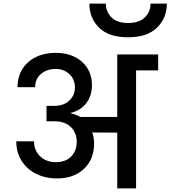

<svg xmlns="http://www.w3.org/2000/svg" viewBox="-20 -1041 942 1061"><path d="M854 -740V-652H732V0H628V-308L490 -309Q500 -280 500 -248Q500 -161 444 -108Q388 -55 296 -55Q230 -55 178.5 -81Q127 -107 98.5 -153.5Q70 -200 70 -260H168Q168 -210 201.5 -177.5Q235 -145 289 -145Q342 -145 373 -176Q404 -207 404 -258Q404 -287 393 -309H391V-314Q359 -371 278 -371H237V-456H278Q333 -456 363.5 -485.5Q394 -515 394 -556Q394 -603 363.5 -631.5Q333 -660 287 -660Q239 -660 206.5 -632.5Q174 -605 174 -559H77Q77 -616 103.5 -659Q130 -702 178 -725.5Q226 -749 287 -749Q377 -749 432.5 -700Q488 -651 488 -570Q488 -513 458 -472.5Q428 -432 371 -417V-415Q399 -409 423 -395H628V-740ZM902 -1021Q902 -941 847.5 -888Q793 -835 688 -835Q582 -835 528 -887.5Q474 -940 474 -1021H565Q565 -976 596 -945Q627 -914 688 -914Q749 -914 780.5 -945Q812 -976 812 -1021Z"/></svg>

Font: MSTAGE Medium
Style: Regular
Weight: 500
Designer: Ninad Kale (Devanagari), Jonny Pinhorn (Latin)
Foundry: Indian Type Foundry
Version: 4.004